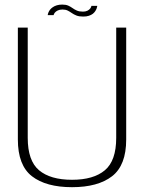

<svg xmlns="http://www.w3.org/2000/svg" viewBox="-20 -792 632 817"><path d="M286.5 4.5Q396.5 4.5 456.8 -42Q517 -88.5 517 -198.5V-674.5H474.5V-205.5Q474.5 -108 426.2 -67.5Q378 -27 286.5 -27Q194.5 -27 146.2 -67.5Q98 -108 98 -205.5V-674.5H56V-198.5Q56 -88.5 116 -42Q176 4.5 286.5 4.5ZM334 -721.5Q348 -721.5 358 -724.8Q368 -728 374.8 -733.2Q381.5 -738.5 385.5 -744.8Q389.5 -751 391.5 -756.8Q393.5 -762.5 394 -767H369Q368.5 -762 364.2 -756.2Q360 -750.5 352.2 -746.5Q344.5 -742.5 333 -742.5Q317.5 -742.5 307.2 -747Q297 -751.5 288.8 -757.5Q280.5 -763.5 270.5 -768Q260.5 -772.5 245 -772.5Q232 -772.5 222 -769.5Q212 -766.5 204.8 -761.5Q197.5 -756.5 193 -750.8Q188.5 -745 186 -738.8Q183.5 -732.5 183 -727.5H208Q209 -732.5 213.2 -738Q217.5 -743.5 225.8 -747.5Q234 -751.5 246 -751.5Q259 -751.5 268 -747Q277 -742.5 285.5 -736.5Q294 -730.5 305.2 -726Q316.5 -721.5 334 -721.5Z"/></svg>

Font: Anybody UltraCondensed Thin ExtraLight
Style: Regular
Weight: 250
Version: Version 1.111